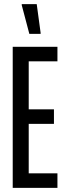

<svg xmlns="http://www.w3.org/2000/svg" viewBox="-20 -916 320 936"><path d="M42 0V-688H260V-617H120V-383H243V-312H120V-71H260V0ZM123 -751 86 -891V-896H159L178 -756V-751Z"/></svg>

Font: Saira Ultra Condensed Medium
Style: Regular
Weight: 500
Width: 1
Designer: Hector Gatti with collaboration of the Omnibus-Type team
Foundry: Omnibus-Type
Version: Version 1.001; ttfautohint (v1.8)